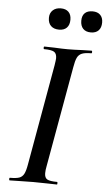

<svg xmlns="http://www.w3.org/2000/svg" viewBox="-56 -843 494 880"><g transform="rotate(5 191.0 -403.0)"><path d="M23 -12Q52 -12 66 -17Q80 -22 87.5 -36.5Q95 -51 100 -81L182 -544Q186 -570 186 -576Q186 -598 173.5 -605.5Q161 -613 128 -613Q125 -613 125 -619Q125 -625 128 -625L173 -624Q211 -622 235 -622Q265 -622 303 -624L345 -625Q348 -625 348 -619Q348 -613 345 -613Q316 -613 301.5 -607Q287 -601 280 -586.5Q273 -572 268 -542L186 -81Q182 -62 182 -47Q182 -26 194.5 -19Q207 -12 240 -12Q242 -12 242 -6Q242 0 240 0Q213 0 197 -1L131 -2L69 -1Q52 0 23 0Q20 0 20 -6Q20 -12 23 -12ZM137 -758Q137 -780 151 -793Q165 -806 188 -806Q211 -806 223.5 -793.5Q236 -781 236 -758Q236 -734 223.5 -721Q211 -708 188 -708Q164 -708 150.5 -721Q137 -734 137 -758ZM286 -758Q286 -781 298.5 -793Q311 -805 334 -805Q357 -805 369.5 -792.5Q382 -780 382 -758Q382 -734 369.5 -721Q357 -708 334 -708Q311 -708 298.5 -721Q286 -734 286 -758Z"/></g></svg>

Font: Cormorant Garamond SemiBold
Style: Italic
Weight: 600
Italic angle: -10°
Designer: Christian Thalmann (Catharsis Fonts)
Foundry: Catharsis Fonts
Version: Version 4.000